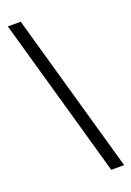

<svg xmlns="http://www.w3.org/2000/svg" viewBox="-181 -862 753 1105"><g transform="rotate(-20 195.0 -309.5)"><path d="M298 180 21 -799H100L377 180Z"/></g></svg>

Font: Noto Sans TC Thin Medium
Style: Regular
Weight: 500
Version: Version 2.004-H2;hotconv 1.0.118;makeotfexe 2.5.65603